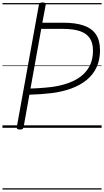

<svg xmlns="http://www.w3.org/2000/svg" viewBox="-20 -1035 843 1555"><path d="M141 14Q128 14 121 9.5Q114 5 116 -6L295 -996Q297 -1006 303.5 -1010.5Q310 -1015 325 -1015Q339 -1015 345.5 -1010.5Q352 -1006 350 -995L323 -851H493Q591 -851 657 -828.5Q723 -806 756.5 -757Q790 -708 790 -628Q790 -550 762 -490Q734 -430 682 -387.5Q630 -345 558 -318.5Q486 -292 400 -281Q355 -276 308.5 -272.5Q262 -269 218 -268L171 -5Q169 5 162.5 9.5Q156 14 141 14ZM227 -318Q255 -319 285 -320.5Q315 -322 345.5 -325Q376 -328 403 -331Q503 -345 577.5 -381Q652 -417 692.5 -478Q733 -539 733 -625Q733 -689 706 -727.5Q679 -766 625.5 -783.5Q572 -801 491 -801H314ZM0 490H803V500H0ZM0 -20H803V0H0ZM0 -505H803V-500H0ZM0 -1010H803V-1000H0Z"/></svg>

Font: Playwrite ZA Guides
Style: Regular
Weight: 400
Designer: Veronika Burian, José Scaglione
Foundry: TypeTogether
Version: Version 1.003